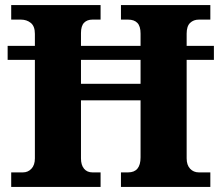

<svg xmlns="http://www.w3.org/2000/svg" viewBox="-20 -734 869 754"><path d="M24 0V-57H70Q90 -57 103.5 -71.5Q117 -86 117 -112V-499H10V-554H117V-601Q117 -631 101 -644Q85 -657 62 -657H24V-714H375V-657H343Q322 -657 310 -644.5Q298 -632 298 -604V-554H532V-602Q532 -631 519.5 -644Q507 -657 483 -657H455V-714H806V-657H761Q740 -657 726.5 -644Q713 -631 713 -602V-554H820V-499H713V-112Q713 -86 726.5 -71.5Q740 -57 761 -57H806V0H455V-57H483Q532 -57 532 -116V-340H298V-112Q298 -86 310 -71.5Q322 -57 343 -57H375V0ZM298 -405H532V-499H298Z"/></svg>

Font: Noto Serif Sinhala ExtraBold
Style: Regular
Weight: 800
Designer: Jelle Bosma - Monotype Design Team
Foundry: Monotype Imaging Inc.
Version: Version 2.007; ttfautohint (v1.8.4.7-5d5b)